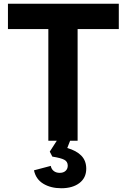

<svg xmlns="http://www.w3.org/2000/svg" viewBox="-20 -749 675 1022"><path d="M237.3 -608.7H393.1V0H237.3ZM22.3 -729H612.4V-594.4H22.3ZM160.9 157.6 250.3 134Q253.3 151 266 161.1Q278.7 171.1 297.9 171.1Q317.6 171.1 329.1 160.5Q340.6 149.9 340.6 132.7Q340.6 111.1 322.1 101.4Q303.7 91.7 258.6 84.6L244.9 58.1L295.3 -20.1L359.6 -16.4L338.1 38.9Q386.6 52.7 412.9 79.6Q439.1 106.6 439.1 149Q439.1 197.4 402.9 225.2Q366.6 253 306.1 253Q250.3 253 210.6 229Q170.9 205 160.9 157.6Z"/></svg>

Font: Mona Sans VF XLt
Style: Regular
Weight: 200
Designer: Deni Anggara
Foundry: GitHub
Version: Version 2.000;Glyphs 3.2.3 (3260)